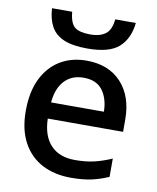

<svg xmlns="http://www.w3.org/2000/svg" viewBox="-86 -832 744 909"><g transform="rotate(10 286.0 -377.5)"><path d="M493 -765Q485 -689 439 -647.5Q393 -606 288 -606Q216 -606 174 -624Q132 -642 112.5 -677.5Q93 -713 90 -765H187Q192 -710 215 -692Q238 -674 291 -674Q335 -674 362 -693.5Q389 -713 394 -765ZM295 -549Q401 -549 462 -483.5Q523 -418 523 -305V-247H161Q163 -164 204.5 -120Q246 -76 321 -76Q373 -76 413.5 -85.5Q454 -95 497 -114V-26Q456 -8 415 1Q374 10 317 10Q238 10 178.5 -21Q119 -52 85.5 -113.5Q52 -175 52 -265Q52 -356 82.5 -419Q113 -482 167.5 -515.5Q222 -549 295 -549ZM295 -467Q238 -467 203.5 -430Q169 -393 163 -325H417Q416 -388 386.5 -427.5Q357 -467 295 -467Z"/></g></svg>

Font: Noto Sans Medium
Style: Regular
Weight: 500
Designer: Monotype Design Team
Foundry: Monotype Imaging Inc.
Version: Version 2.007